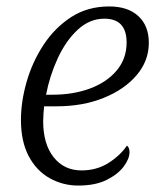

<svg xmlns="http://www.w3.org/2000/svg" viewBox="-20 -566 508 596"><path d="M223 10Q175 10 134 -13Q93 -36 69 -81.5Q45 -127 45 -194Q45 -250 62.5 -311.5Q80 -373 115 -426.5Q150 -480 201 -513Q252 -546 319 -546Q377 -546 409.5 -516Q442 -486 442 -433Q442 -377 404 -332.5Q366 -288 301.5 -262Q237 -236 156 -236H117Q116 -227 115 -214Q114 -201 114 -190Q114 -119 146.5 -78Q179 -37 233 -37Q280 -37 316.5 -60Q353 -83 374 -114Q382 -108 382 -94Q382 -73 364 -49Q346 -25 311 -7.5Q276 10 223 10ZM143 -272Q208 -272 260 -291.5Q312 -311 342.5 -347.5Q373 -384 373 -434Q373 -508 304 -508Q258 -508 221 -473.5Q184 -439 159 -384.5Q134 -330 123 -272Z"/></svg>

Font: Noto Serif Light
Style: Italic
Weight: 300
Italic angle: -12°
Designer: Monotype Design Team
Foundry: Monotype Imaging Inc.
Version: Version 2.013